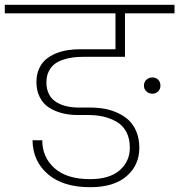

<svg xmlns="http://www.w3.org/2000/svg" viewBox="-52 -760 739 791"><path d="M576.2 -374Q561 -374 551 -383.5Q541 -393.1 541 -407.2Q541 -421.9 551 -431.4Q561 -440.9 576.2 -440.9Q590.3 -440.9 599.6 -431.6Q608.9 -422.4 608.9 -407.2Q608.9 -393.1 599.6 -383.5Q590.3 -374 576.2 -374ZM-32.2 -705.1V-740.2H667V-705.1H462.9V-525.9H291Q268.6 -525.9 249 -523.4Q229.5 -521 208.5 -514.2Q187.5 -507.3 172.9 -496.1Q158.2 -484.9 148.7 -465.6Q139.2 -446.3 139.2 -420.9Q139.2 -392.6 149.9 -371.8Q160.6 -351.1 179.9 -339.4Q199.2 -327.6 222.4 -322.3Q245.6 -316.9 272.9 -316.9H317.9Q349.6 -316.9 377.7 -312Q405.8 -307.1 432.6 -294.9Q459.5 -282.7 479 -264.2Q498.5 -245.6 510.3 -216.6Q522 -187.5 522 -150.9Q522 -79.6 469.5 -34.2Q417 11.2 319.8 11.2Q207.5 11.2 145.3 -42.5Q83 -96.2 82 -182.1H122.1Q122.1 -112.3 172.6 -67.1Q223.1 -22 318.8 -22Q398.9 -22 440.9 -58.3Q482.9 -94.7 482.9 -151.9Q482.9 -189.5 468.3 -216.8Q453.6 -244.1 428.2 -258.5Q402.8 -272.9 374.3 -279.5Q345.7 -286.1 312 -286.1H269Q233.9 -286.1 204.1 -293.7Q174.3 -301.3 150.1 -316.7Q126 -332 112.1 -359.1Q98.1 -386.2 98.1 -421.9Q98.1 -452.1 108.6 -476.1Q119.1 -500 136.5 -514.9Q153.8 -529.8 177.7 -539.6Q201.7 -549.3 226.1 -553.2Q250.5 -557.1 277.8 -557.1H423.8V-705.1Z"/></svg>

Font: SVN-Poppins ExtraLight
Style: Regular
Weight: 200
Designer: Ninad Kale (Devanagari), Jonny Pinhorn (Latin)
Foundry: Indian Type Foundry
Version: Version 3.002 2017